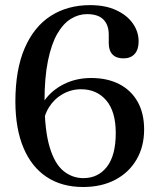

<svg xmlns="http://www.w3.org/2000/svg" viewBox="-20 -734 633 768"><path d="M340.5 -713.5Q401.5 -713.5 445 -693.2Q488.5 -673 511.5 -640Q534.5 -607 534.5 -568.5Q534.5 -535.5 518.5 -518Q502.5 -500.5 474 -500.5Q445 -500.5 430 -516.2Q415 -532 415 -561.5V-596Q415 -634 393.8 -655.8Q372.5 -677.5 328 -677.5Q294.5 -677.5 263.8 -658.8Q233 -640 209.2 -599Q185.5 -558 171.8 -490.8Q158 -423.5 158 -327Q158.5 -213 178.5 -146Q198.5 -79 233.8 -50.2Q269 -21.5 313.5 -21.5Q372.5 -21.5 407.8 -67Q443 -112.5 443 -202Q443 -288 405 -332.5Q367 -377 304 -377Q265 -377 231 -357.8Q197 -338.5 176 -305Q155 -271.5 152.5 -230L127 -240Q128.5 -291 158 -332.2Q187.5 -373.5 236.2 -397.8Q285 -422 344.5 -422Q409.5 -422 457 -397.5Q504.5 -373 530.5 -327Q556.5 -281 556.5 -216Q556.5 -147.5 526 -95.5Q495.5 -43.5 440.8 -14.8Q386 14 312.5 14Q227 14 166.5 -26.2Q106 -66.5 74 -142.5Q42 -218.5 41.5 -326.5Q41.5 -455.5 78.8 -541.5Q116 -627.5 183.2 -670.5Q250.5 -713.5 340.5 -713.5Z"/></svg>

Font: Fraunces 10pt
Style: Regular
Weight: 400
Version: Version 1.000;[b76b70a41]